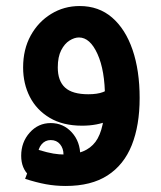

<svg xmlns="http://www.w3.org/2000/svg" viewBox="-20 -417 535 637"><path d="M252.3 0Q188.7 0 145 -26Q101.3 -52 79 -95.7Q56.7 -139.3 56.7 -193.3Q56.7 -253.3 81.8 -299Q107 -344.7 149.7 -370.8Q192.3 -397 244.3 -397Q307.7 -397 352 -358.7Q396.3 -320.3 419.8 -251.7Q443.3 -183 443.3 -92H328.3Q328.3 -183 303.5 -237.8Q278.7 -292.7 242 -292.7Q227 -292.7 210.7 -282.5Q194.3 -272.3 183 -250.3Q171.7 -228.3 171.7 -193.3Q171.7 -148.7 195.8 -126.5Q220 -104.3 273 -104.3Q303 -104.3 321.8 -111.5Q340.7 -118.7 354.7 -134L402 -62Q378.3 -33.3 340.5 -16.7Q302.7 0 252.3 0ZM198 200Q164 200 132.2 194.2Q100.3 188.3 63.3 176.3L99 80.7H109.3Q137.7 89.3 157 92.5Q176.3 95.7 195.3 95.7Q265 95.7 296.7 53.7Q328.3 11.7 328.3 -92H443.3Q443.3 -1 417.2 64.5Q391 130 336.8 165Q282.7 200 198 200ZM148.7 190Q103.7 190 77 165.8Q50.3 141.7 50.3 99.7Q50.3 54.6 78.6 23Q106.8 -8.7 148.4 -8.7Q190 -8.7 218.2 22.2Q246.3 53 246.3 99.7Q246.3 143.3 220 166.6Q193.7 190 148.7 190ZM148.3 134.3Q190.7 134.3 190.7 96.3Q190.7 75.3 179.2 61.5Q167.7 47.7 148.3 47.7Q130 47.7 118 61.8Q106 75.9 106 97.6Q106 134.3 148.3 134.3Z"/></svg>

Font: Fustat
Style: Regular
Weight: 400
Designer: Mohamed Gaber, Khaled Hosny, Laura Garcia Mut
Foundry: Kief Type Foundry, Alif Type Foundry, Hard Type Foundry
Version: Version 1.007